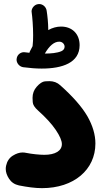

<svg xmlns="http://www.w3.org/2000/svg" viewBox="-20 -867 506 962"><path d="M10.7 -37.6C9.3 -31.7 8.8 -25.9 8.8 -20.5C8.8 -4.9 14.2 11.7 25.4 28.8C36.6 45.9 52.7 57.1 74.7 62C117.2 70.3 155.3 75.7 190.4 75.7C350.1 75.7 458 -16.6 458 -147.9C458 -192.4 444.3 -238.3 417.5 -285.2C390.1 -332 345.2 -383.3 282.2 -439.5C267.1 -453.6 248.5 -460.4 227.5 -460.4C225.6 -460.4 218.3 -460 205.6 -459.5C192.9 -458.5 178.7 -449.2 163.6 -432.1C149.9 -416.5 143.1 -397.9 143.1 -377C143.1 -375.5 143.6 -368.2 144 -355.5C144.5 -342.8 153.3 -328.6 170.4 -313.5C209 -278.8 238.8 -246.6 259.3 -216.3C279.8 -186 290 -162.1 290 -145C290 -111.3 256.8 -91.3 202.1 -91.3C178.2 -91.3 139.6 -95.2 110.8 -101.1C104.5 -102.5 98.6 -103 92.8 -103C77.6 -103 61 -97.7 43.9 -86.9C26.9 -76.2 15.6 -59.6 10.7 -37.6ZM63.5 -572.8C63 -571.3 63 -569.3 63 -567.9C63 -551.8 75.7 -533.7 95.7 -530.3C129.4 -525.9 160.2 -523.4 189 -523.4C293 -523.4 378.9 -552.7 378.9 -640.6C378.9 -697.8 340.8 -733.9 286.1 -733.9C264.2 -733.9 242.7 -728 221.7 -716.3V-720.2C221.7 -750 217.8 -788.6 213.9 -812.5C211.4 -832.5 194.3 -846.7 176.8 -846.7C174.8 -846.7 172.9 -846.7 170.4 -846.2C152.3 -843.8 138.2 -826.2 138.2 -810.1C138.2 -808.6 138.2 -806.6 138.7 -805.2C142.1 -781.2 146 -734.4 146 -690.9C146 -670.9 145.5 -654.8 143.6 -639.6C143.1 -638.2 143.1 -636.7 143.1 -635.3C138.7 -627.4 134.3 -619.1 130.4 -610.8C128.9 -608.4 127.9 -605.5 127.4 -602.5C120.1 -603 112.8 -604 105.5 -605C103.5 -605.5 101.6 -605.5 99.6 -605.5C84 -605.5 65.9 -593.8 63.5 -572.8ZM276.9 -658.2C293.9 -658.2 303.7 -644.5 303.7 -633.3C303.7 -623 298.3 -615.7 288.1 -610.8C266.6 -601.1 233.4 -598.6 204.6 -598.6C227.5 -638.2 251.5 -658.2 276.9 -658.2Z"/></svg>

Font: Mikhak Black
Style: Regular
Weight: 900
Designer: Amin Abedi
Version: Version 3.2